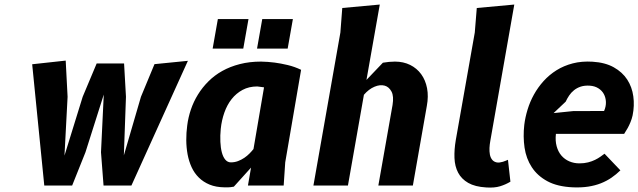

<svg xmlns="http://www.w3.org/2000/svg" viewBox="-20 -836 2875 865"><path d="M547.5 -400 538 -136 615 -400 676 -547 826.5 -562 572 0H446.5L435 -150L447.5 -410L365 -150L305 0H179.5L125 -546.5L276 -563L284.5 -400L270.5 -135L352.5 -400L415.5 -550H539Z M1169.5 -442.5Q1159.5 -444 1151 -445Q1142.5 -446 1139 -446.5Q1101.5 -446.5 1072.8 -431Q1044 -415.5 1023.5 -389.5Q1003 -363.5 990.8 -328.8Q978.5 -294 974.5 -255Q971.5 -224.5 972.8 -197.2Q974 -170 979.5 -149.2Q985 -128.5 995.2 -116.5Q1005.5 -104.5 1020 -104.5Q1037 -104.5 1052.2 -110.2Q1067.5 -116 1080.8 -125Q1094 -134 1104.2 -144.5Q1114.5 -155 1122 -164.5ZM991.5 8Q953 7.5 924.5 -4.2Q896 -16 875.8 -36Q855.5 -56 843.2 -82.8Q831 -109.5 825.2 -140.2Q819.5 -171 819.2 -204.5Q819 -238 823.5 -271Q828 -307 840 -342.5Q852 -378 871.8 -410Q891.5 -442 918.8 -469.2Q946 -496.5 981.2 -516.2Q1016.5 -536 1060.2 -547.2Q1104 -558.5 1156 -558.5Q1186.5 -558 1217.5 -554Q1244.5 -550.5 1276 -543Q1307.5 -535.5 1336.5 -521.5L1265 -104.5L1258 0H1097L1111 -81L1033.5 5Q1028 6 1019 7.2Q1010 8.5 991.5 8ZM961.5 -750H1099.5L1076 -617H938ZM1161.5 -750H1299.5L1276 -617H1138Z M1547.5 0H1392L1513.5 -689.5L1522 -800L1691 -815.5L1631 -476L1705 -553.5Q1719 -556 1732.8 -557.2Q1746.5 -558.5 1759 -558.5Q1797.5 -558.5 1827.8 -543.5Q1858 -528.5 1877.5 -501.8Q1897 -475 1904 -438.5Q1911 -402 1903 -359L1840 0H1684.5L1748.5 -363Q1755 -402.5 1743.8 -423.5Q1732.5 -444.5 1713.5 -450Q1692.5 -456 1667 -445.2Q1641.5 -434.5 1619.5 -409Z M2119 -689.5 2128 -800 2297 -815.5 2189 -201.5Q2186 -185.5 2185.2 -169.5Q2184.5 -153.5 2187 -140Q2189.5 -126.5 2196.8 -117Q2204 -107.5 2217 -104.5Q2223.5 -103 2231 -104Q2238.5 -105 2245.8 -107.2Q2253 -109.5 2258.8 -112Q2264.5 -114.5 2268.5 -116L2279.5 -17.5Q2258 -4.5 2232.8 3.2Q2207.5 11 2170.5 8.5Q2120 5.5 2089.5 -12Q2059 -29.5 2044 -58Q2029 -86.5 2027.5 -124.2Q2026 -162 2033.5 -205.5Z M2775 -68.5Q2756 -50 2734.5 -35.2Q2713 -20.5 2687 -10.2Q2661 0 2630 4.8Q2599 9.5 2561.5 8Q2491.5 5 2446.2 -19.5Q2401 -44 2375.8 -82.8Q2350.5 -121.5 2343.2 -171Q2336 -220.5 2342 -273.5Q2346 -307 2356.8 -342.2Q2367.5 -377.5 2385.5 -410Q2403.5 -442.5 2429 -470.8Q2454.5 -499 2487.2 -519.5Q2520 -540 2560.5 -550.5Q2601 -561 2649.5 -558Q2706.5 -554.5 2745.2 -532.8Q2784 -511 2805.8 -477.5Q2827.5 -444 2833.2 -402Q2839 -360 2830 -316Q2826.5 -300 2820.2 -285Q2814 -270 2807.5 -258.5Q2800 -245 2792 -233H2484.5Q2481 -202 2487.8 -177.2Q2494.5 -152.5 2509.2 -135.2Q2524 -118 2545 -109Q2566 -100 2590.5 -100Q2612 -100 2629.5 -104.5Q2647 -109 2660.8 -115.8Q2674.5 -122.5 2685 -130Q2695.5 -137.5 2703.5 -143.5ZM2701.5 -336Q2710.5 -356.5 2709.8 -376.5Q2709 -396.5 2700.5 -412.2Q2692 -428 2675.8 -438.2Q2659.5 -448.5 2637.5 -450Q2614 -451.5 2596.5 -445.8Q2579 -440 2566 -429.5Q2553 -419 2544 -405.5Q2535 -392 2528.5 -378L2474 -326.5L2562 -335.5Z"/></svg>

Font: B612
Style: Bold Italic
Weight: 700
Italic angle: -10°
Designer: Nicolas Chauveau, Thomas Paillot, Jonathan Favre-Lamarine, Jean-Luc Vinot
Foundry: AIRBUS
Version: Version 1.008